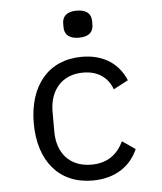

<svg xmlns="http://www.w3.org/2000/svg" viewBox="-53 -776 706 835"><g transform="rotate(-5 300.0 -359.0)"><path d="M317.8 12.1C421.2 12.1 486.2 -39.1 516 -108L459.2 -147C432.9 -90.9 388.1 -57.2 318.9 -57.2C221.9 -57.2 170.1 -122.9 170.1 -214.1V-301.8C170.1 -393.1 223 -459.2 317.1 -459.2C381 -459.2 425.1 -427.9 443.9 -375L508.2 -409.1C479 -479 416.9 -528.1 317.1 -528.1C171.2 -528.1 84.2 -421.9 84.2 -258.2C84.2 -95.2 170.1 12.1 317.8 12.1ZM249.6 -663C249.6 -633.9 266.7 -611.9 312.9 -611.9C358.7 -611.9 375.7 -633.9 375.7 -663V-679C375.7 -708.1 358.7 -730.1 312.9 -730.1C266.7 -730.1 249.6 -708.1 249.6 -679Z"/></g></svg>

Font: Margiela Mono
Style: Regular
Weight: 400
Designer: Mike Abbink, Paul van der Laan, Pieter van Rosmalen
Foundry: Bold Monday
Version: Version 2.003 2021